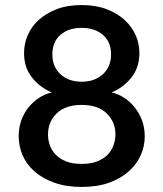

<svg xmlns="http://www.w3.org/2000/svg" viewBox="-20 -719 640 752"><path d="M299.8 13.2Q238.3 13.2 191.4 -3.9Q144.5 -21 113.8 -48.8Q82.5 -77.1 67.9 -112.3Q53.2 -147.5 53.2 -185.1Q53.2 -219.2 63 -246.6Q73.7 -275.9 90.8 -297.4Q109.4 -320.3 132.3 -335.4Q156.2 -351.1 183.1 -356.9Q137.7 -375.5 106 -414.6Q74.2 -453.6 74.2 -511.2Q74.2 -547.9 88.4 -580.6Q103 -614.7 131.3 -640.6Q159.7 -666.5 202.1 -683.1Q243.7 -699.2 299.8 -699.2Q355 -699.2 397.5 -683.1Q439.5 -667 468.3 -640.6Q497.1 -613.8 511.7 -580.6Q525.9 -547.9 525.9 -511.2Q525.9 -453.6 494.1 -414.6Q462.4 -375.5 417 -356.9Q443.4 -351.1 467.3 -335.4Q490.7 -320.3 508.3 -297.4Q527.3 -272.9 536.6 -246.6Q546.9 -217.8 546.9 -185.1Q546.9 -147 531.7 -112.3Q516.1 -76.7 485.4 -48.8Q454.1 -20.5 408.7 -3.9Q361.8 13.2 299.8 13.2ZM415 -505.9Q415 -555.7 382.3 -583Q350.6 -609.9 299.8 -609.9Q249 -609.9 217.3 -583Q185.1 -555.7 185.1 -505.9Q185.1 -458 216.3 -428.7Q248.5 -398.9 299.8 -398.9Q351.1 -398.9 383.3 -428.7Q415 -458 415 -505.9ZM360.8 -86.9Q386.7 -97.7 401.4 -112.8Q417 -129.4 424.3 -149.4Q432.1 -171.4 432.1 -191.9Q432.1 -241.7 397.9 -274.9Q363.8 -308.1 299.8 -308.1Q236.3 -308.1 202.1 -274.9Q168 -241.7 168 -191.9Q168 -170.9 175.3 -149.9Q182.1 -130.4 198.7 -112.8Q213.4 -97.2 238.8 -86.9Q262.7 -77.1 299.8 -77.1Q336.9 -77.1 360.8 -86.9Z"/></svg>

Font: Post Grotesk Medium
Style: Medium
Weight: 500
Version: Version 1.0